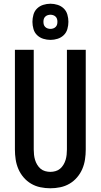

<svg xmlns="http://www.w3.org/2000/svg" viewBox="-20 -1002 540 1030"><path d="M250 8Q223 8 196.5 2.5Q170 -3 147 -16.5Q124 -30 106.5 -50.5Q89 -71 78.5 -95.5Q68 -120 64 -146.5Q60 -173 60 -200V-735H161V-200Q161 -186 162.5 -172Q164 -158 168 -144.5Q172 -131 179.5 -118.5Q187 -106 197.5 -97Q208 -88 222 -84Q236 -80 250 -80Q264 -80 278 -84Q292 -88 302.5 -97Q313 -106 320.5 -118.5Q328 -131 332 -144.5Q336 -158 337.5 -172Q339 -186 339 -200V-735H440V-200Q440 -173 436 -146.5Q432 -120 421.5 -95.5Q411 -71 393.5 -50.5Q376 -30 353 -16.5Q330 -3 303.5 2.5Q277 8 250 8ZM251 -788Q231 -788 212 -794Q193 -800 179 -813.5Q165 -827 159.5 -846.5Q154 -866 154 -885Q154 -904 159.5 -923.5Q165 -943 179 -956.5Q193 -970 212 -976Q231 -982 251 -982Q270 -982 289 -976Q308 -970 322 -956.5Q336 -943 341.5 -923.5Q347 -904 347 -885Q347 -866 341.5 -846.5Q336 -827 322 -813.5Q308 -800 289 -794Q270 -788 251 -788ZM251 -847Q258 -847 265.5 -849.5Q273 -852 278.5 -857.5Q284 -863 286 -870Q288 -877 288 -885Q288 -893 286 -900Q284 -907 278.5 -912.5Q273 -918 265.5 -920.5Q258 -923 251 -923Q243 -923 235.5 -920.5Q228 -918 222.5 -912.5Q217 -907 215 -900Q213 -893 213 -885Q213 -877 215 -870Q217 -863 222.5 -857.5Q228 -852 235.5 -849.5Q243 -847 251 -847Z"/></svg>

Font: Iosevka Custom Semibold
Style: Regular
Weight: 600
Designer: Belleve Invis
Foundry: Belleve Invis
Version: Version 27.0.2; ttfautohint (v1.8.4)